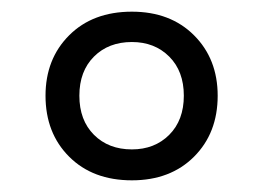

<svg xmlns="http://www.w3.org/2000/svg" viewBox="-20 -768 451 329"><path d="M206 -459Q139 -459 98.5 -499.5Q58 -540 58 -604Q58 -667 98.5 -707.5Q139 -748 206 -748Q272 -748 312.5 -707.5Q353 -667 353 -604Q353 -540 312.5 -499.5Q272 -459 206 -459ZM206 -512Q245 -512 270 -537Q295 -562 295 -604Q295 -646 270 -671Q245 -696 206 -696Q166 -696 141 -671Q116 -646 116 -604Q116 -562 141 -537Q166 -512 206 -512Z"/></svg>

Font: YamahaIndonesia935. App
Style: Regular
Weight: 400
Designer: Dalton Maag Ltd
Foundry: Dalton Maag Ltd
Version: Version 1.002; January 01, 2024; Regular/Italic